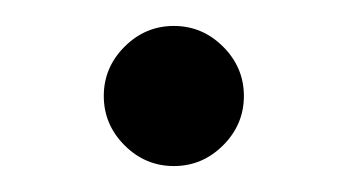

<svg xmlns="http://www.w3.org/2000/svg" viewBox="-20 -444 268 148"><path d="M60 -370Q60 -348 76 -332Q92 -316 114 -316Q136 -316 152 -332Q168 -348 168 -370Q168 -392 152 -408Q136 -424 114 -424Q92 -424 76 -408Q60 -392 60 -370Z"/></svg>

Font: Tenor Sans
Style: Regular
Weight: 400
Designer: Denis Masharov
Foundry: Denis Masharov
Version: Version 1.1